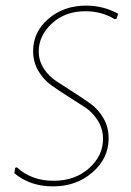

<svg xmlns="http://www.w3.org/2000/svg" viewBox="-20 -660 468 684"><path d="M287 -640Q348 -640 401 -611L395 -593L388 -592Q342 -620 284 -620Q212 -620 165 -576.5Q118 -533 118 -477Q118 -443 136.5 -415Q155 -387 182.5 -369.5Q210 -352 242.5 -331Q275 -310 302.5 -290.5Q330 -271 348.5 -239Q367 -207 367 -167Q367 -96 309.5 -46Q252 4 169 4Q87 4 31 -43L34 -62L40 -64Q92 -16 171 -16Q247 -16 297 -60.5Q347 -105 347 -165Q347 -201 328.5 -230.5Q310 -260 282.5 -278Q255 -296 222.5 -316.5Q190 -337 162.5 -356.5Q135 -376 116.5 -407.5Q98 -439 98 -478Q98 -546 152.5 -593Q207 -640 287 -640Z"/></svg>

Font: Alegreya Sans SC Thin
Style: Italic
Weight: 100
Italic angle: -7°
Designer: Juan Pablo del Peral
Foundry: Huerta Tipografica
Version: Version 2.007